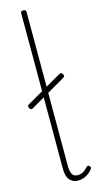

<svg xmlns="http://www.w3.org/2000/svg" viewBox="-170 -1191 640 1252"><g transform="rotate(-15 150.0 -565.5)"><path d="M191 17Q157 17 135.5 -7Q114 -31 114 -80V-1133Q114 -1141 118 -1144.5Q122 -1148 131 -1148Q141 -1148 145.5 -1144.5Q150 -1141 150 -1133V-93Q150 -57 160.5 -37.5Q171 -18 197 -18Q208 -18 219.5 -21Q231 -24 242 -32Q253 -40 265 -53Q270 -59 275.5 -60Q281 -61 286 -55Q291 -51 292.5 -46Q294 -41 290 -35Q279 -20 263 -8Q247 4 228.5 10.5Q210 17 191 17ZM25 -514Q18 -510 13.5 -512.5Q9 -515 4 -522Q0 -530 0.5 -535.5Q1 -541 8 -546L253 -687Q261 -691 266 -688.5Q271 -686 275 -678Q279 -671 278.5 -666Q278 -661 270 -656Z"/></g></svg>

Font: Playwrite CL Thin
Style: Regular
Weight: 100
Designer: Veronika Burian, José Scaglione
Foundry: TypeTogether
Version: Version 1.002